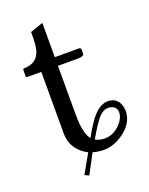

<svg xmlns="http://www.w3.org/2000/svg" viewBox="-130 -653 634 815"><g transform="rotate(-20 187.0 -245.5)"><path d="M263.2 -130.9Q243.7 -110.8 204.1 -43Q222.2 -32.2 247.1 -32.2Q286.1 -32.2 318.8 -66.9Q340.3 -90.8 340.8 -115.2Q340.8 -142.6 312.5 -148.9Q306.6 -149.9 300.8 -149.9Q281.7 -148.9 263.2 -130.9ZM164.1 -390.1V-170.9Q164.6 -81.5 189 -55.2Q227.1 -124 252 -147.9Q281.2 -176.3 310.1 -176.8Q354 -176.8 366.2 -133.3Q368.7 -123 369.1 -113.8Q369.1 -53.7 306.2 -13.2Q266.1 11.7 228 12.2Q197.8 11.7 176.8 4.9L129.9 92.8L110.8 84L159.2 -1Q89.8 -38.6 88.9 -109.9V-390.1H23.9Q20.5 -392.1 20 -394V-424.8Q21.5 -428.2 22.9 -429.2Q85.9 -429.2 100.1 -483.4Q106 -507.3 106 -544.9V-564L164.1 -584V-429.2H273.9Q280.8 -427.7 282.2 -422.9V-402.8Q280.8 -390.6 257.8 -390.1Z"/></g></svg>

Font: Linux Biolinum O
Style: Regular
Weight: 400
Designer: Philipp H. Poll
Foundry: Philipp H. Poll
Version: Version 1.0.4